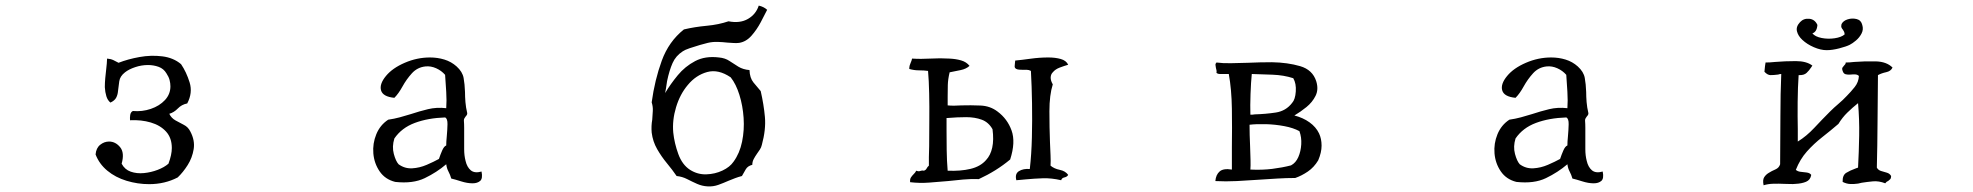

<svg xmlns="http://www.w3.org/2000/svg" viewBox="-20 -692 7040 685"><path d="M659 -223Q676 -191 671 -160Q666 -129 649.5 -103Q633 -77 614 -59Q568 -35 512 -35Q471 -35 431.5 -47Q392 -59 363 -83Q334 -107 321 -141Q323 -164 337.5 -175.5Q352 -187 369 -187Q392 -187 408.5 -167Q425 -147 414 -108Q425 -87 446.5 -79.5Q468 -72 493.5 -74.5Q519 -77 542.5 -86Q566 -95 581 -108Q593 -140 593 -164Q593 -200 572.5 -222.5Q552 -245 518 -255Q484 -265 444 -263Q443 -271 444.5 -281.5Q446 -292 454 -296Q487 -293 518 -303.5Q549 -314 568.5 -335Q588 -356 588 -384Q588 -395 585 -406.5Q582 -418 574 -430Q564 -447 546 -453.5Q528 -460 508 -460Q485 -460 462.5 -452.5Q440 -445 426 -434Q408 -420 405.5 -402Q403 -384 401 -367Q400 -354 394.5 -343.5Q389 -333 374 -326Q364 -334 359.5 -348.5Q355 -363 354 -381Q354 -396 355.5 -413Q357 -430 359 -446Q360 -456 361 -465.5Q362 -475 362 -483Q375 -482 384.5 -477.5Q394 -473 403 -468Q436 -481 477.5 -488.5Q519 -496 559 -491Q599 -486 626 -463Q645 -435 656.5 -398Q668 -361 648 -323Q628 -319 614.5 -305Q601 -291 584 -286Q591 -271 606 -262.5Q621 -254 636 -246.5Q651 -239 659 -223Z M1698 -80Q1703 -55 1693 -46.5Q1683 -38 1666 -38Q1647 -38 1625 -45Q1603 -52 1590 -55Q1586 -69 1580 -80Q1574 -91 1572 -106Q1538 -77 1495.5 -56.5Q1453 -36 1390 -43Q1354 -52 1334.5 -80.5Q1315 -109 1312 -144.5Q1309 -180 1322.5 -213Q1336 -246 1365 -265Q1386 -268 1406.5 -273.5Q1427 -279 1446 -285Q1476 -295 1507 -302.5Q1538 -310 1572 -306Q1574 -332 1572 -364.5Q1570 -397 1568 -425Q1555 -440 1536 -448.5Q1517 -457 1498 -455Q1469 -452 1449.5 -430.5Q1430 -409 1416 -383.5Q1402 -358 1387 -343Q1346 -347 1339.5 -369.5Q1333 -392 1357 -421Q1380 -449 1424 -468Q1468 -487 1514 -487Q1541 -487 1565.5 -479.5Q1590 -472 1609 -455Q1630 -436 1634 -414Q1638 -392 1639 -364Q1639 -347 1640.5 -328Q1642 -309 1647 -288Q1647 -284 1645 -281Q1643 -278 1641 -276Q1639 -273 1637 -270Q1635 -267 1635 -262Q1636 -250 1636 -235.5Q1636 -221 1636 -206Q1636 -183 1636 -160Q1636 -137 1641 -118Q1646 -96 1659.5 -84.5Q1673 -73 1698 -80ZM1572 -173Q1572 -179 1572.5 -188Q1573 -197 1574 -206Q1576 -228 1576.5 -248.5Q1577 -269 1568 -273Q1507 -271 1460 -253.5Q1413 -236 1387 -198Q1378 -169 1385 -143Q1392 -117 1402 -106Q1424 -90 1450.5 -91.5Q1477 -93 1502.5 -104Q1528 -115 1546 -125Q1551 -140 1557.5 -155Q1564 -170 1572 -173Z M2717 -657Q2708 -639 2694 -612.5Q2680 -586 2661 -564.5Q2642 -543 2617 -539Q2609 -538 2598 -538.5Q2587 -539 2575 -540Q2558 -542 2540 -542.5Q2522 -543 2505 -539Q2496 -537 2477 -531.5Q2458 -526 2440.5 -520Q2423 -514 2416 -509Q2391 -493 2379.5 -467Q2368 -441 2360 -403Q2359 -393 2356 -376.5Q2353 -360 2353 -360Q2372 -392 2398 -423.5Q2424 -455 2460 -474Q2496 -493 2545 -487Q2567 -485 2582.5 -474.5Q2598 -464 2614.5 -454Q2631 -444 2654 -442Q2655 -414 2668 -398Q2681 -382 2694 -367Q2705 -319 2709 -274.5Q2713 -230 2698 -175Q2696 -166 2691 -158.5Q2686 -151 2681 -144Q2674 -134 2669 -124.5Q2664 -115 2664 -104Q2648 -100 2641 -88.5Q2634 -77 2627 -64Q2615 -61 2603 -56.5Q2591 -52 2579 -47Q2561 -39 2543 -32.5Q2525 -26 2505 -27Q2485 -28 2467 -36Q2449 -44 2431.5 -53Q2414 -62 2394 -64Q2379 -86 2359.5 -109.5Q2340 -133 2324.5 -160Q2309 -187 2305 -219Q2304 -231 2304.5 -242.5Q2305 -254 2307 -265Q2308 -281 2309 -296Q2310 -311 2305 -327Q2316 -407 2341 -475.5Q2366 -544 2420 -587Q2458 -596 2501 -600Q2544 -604 2579 -616Q2620 -608 2648.5 -624.5Q2677 -641 2687 -672Q2705 -668 2717 -657ZM2597 -115Q2619 -145 2627.5 -186.5Q2636 -228 2633 -271.5Q2630 -315 2618 -353.5Q2606 -392 2587 -416Q2543 -446 2503 -435Q2463 -424 2434 -389Q2406 -356 2392 -309.5Q2378 -263 2382 -219Q2386 -181 2400 -142.5Q2414 -104 2442 -86Q2469 -69 2500 -70Q2531 -71 2557.5 -83.5Q2584 -96 2597 -115Z M3584 -123Q3535 -82 3472 -53Q3444 -54 3416.5 -51.5Q3389 -49 3362 -46Q3328 -43 3294.5 -40.5Q3261 -38 3227 -42Q3226 -53 3230 -59Q3234 -65 3239 -70Q3242 -73 3244.5 -76Q3247 -79 3249 -83Q3254 -81 3257.5 -81Q3261 -81 3263 -82Q3266 -83 3269 -83.5Q3272 -84 3276 -83Q3283 -85 3286 -91Q3289 -97 3294 -101Q3294 -114 3294 -131.5Q3294 -149 3295 -170Q3295 -212 3295.5 -262Q3296 -312 3295 -358.5Q3294 -405 3291 -439Q3277 -441 3259 -441Q3241 -441 3224 -446Q3224 -453 3225.5 -458.5Q3227 -464 3229 -468Q3231 -472 3232 -475.5Q3233 -479 3234 -483Q3249 -482 3266 -482Q3283 -482 3300 -483Q3317 -484 3334 -484Q3351 -484 3367 -483Q3390 -482 3409 -476.5Q3428 -471 3439 -457Q3427 -446 3407.5 -442Q3388 -438 3368 -434Q3362 -409 3361.5 -388.5Q3361 -368 3361 -348Q3361 -340 3361 -332Q3361 -324 3361 -316Q3371 -315 3384 -315Q3397 -315 3410 -316Q3443 -317 3478 -315.5Q3513 -314 3539 -294Q3574 -268 3589 -226.5Q3604 -185 3584 -123ZM3791 -68Q3787 -61 3777.5 -59Q3768 -57 3766 -49Q3731 -57 3701 -56Q3671 -55 3639 -52Q3631 -51 3623 -50.5Q3615 -50 3606 -49Q3600 -72 3615.5 -81.5Q3631 -91 3654 -89Q3660 -141 3661.5 -201.5Q3663 -262 3662 -323.5Q3661 -385 3658 -439Q3651 -443 3643 -443Q3635 -443 3628 -443Q3622 -443 3616 -443.5Q3610 -444 3606 -446Q3600 -449 3600 -455Q3600 -461 3601 -467Q3602 -473 3602 -476Q3624 -478 3656.5 -482.5Q3689 -487 3720 -487Q3745 -487 3764.5 -481.5Q3784 -476 3791 -461Q3777 -457 3761 -451Q3745 -445 3736 -434Q3729 -427 3728.5 -416Q3728 -405 3736 -391Q3724 -353 3724 -295Q3724 -237 3726 -185Q3727 -160 3728 -138.5Q3729 -117 3728 -101Q3741 -90 3761 -86Q3781 -82 3791 -68ZM3521 -231Q3507 -256 3482.5 -265Q3458 -274 3427 -274Q3396 -274 3360 -271Q3358 -271 3357 -271Q3357 -263 3357 -251.5Q3357 -240 3357 -226Q3357 -195 3357.5 -156.5Q3358 -118 3361 -83Q3407 -81 3442.5 -89.5Q3478 -98 3498 -121Q3514 -138 3520 -165.5Q3526 -193 3521 -231Z M4686 -216Q4695 -197 4695 -172.5Q4695 -148 4683 -120Q4668 -95 4646 -80Q4624 -65 4601 -57Q4569 -57 4537 -55Q4505 -53 4474 -51Q4432 -48 4392.5 -46Q4353 -44 4316 -46Q4318 -69 4331.5 -80.5Q4345 -92 4375 -87Q4375 -106 4375 -126Q4375 -146 4375 -168Q4376 -234 4375 -303.5Q4374 -373 4364 -428Q4360 -428 4356.5 -428Q4353 -428 4349 -428Q4340 -428 4332.5 -428Q4325 -428 4320 -432Q4321 -437 4320 -441.5Q4319 -446 4318 -450Q4317 -455 4316.5 -460Q4316 -465 4320 -469Q4342 -466 4371 -466.5Q4400 -467 4432 -468Q4453 -469 4475 -469.5Q4497 -470 4518 -470Q4574 -469 4618.5 -456Q4663 -443 4676 -402Q4685 -373 4673.5 -350Q4662 -327 4641 -310Q4620 -293 4598 -280Q4629 -272 4652 -255.5Q4675 -239 4686 -216ZM4616 -224Q4594 -236 4562 -242Q4530 -248 4497 -249Q4464 -250 4438 -247Q4438 -230 4438.5 -210Q4439 -190 4440 -170Q4441 -144 4441.5 -121.5Q4442 -99 4441 -87Q4483 -85 4519 -89.5Q4555 -94 4586 -102Q4603 -111 4612 -131.5Q4621 -152 4622.5 -177Q4624 -202 4616 -224ZM4594 -413Q4560 -424 4520 -425.5Q4480 -427 4446 -428Q4443 -399 4441.5 -356.5Q4440 -314 4441 -283Q4445 -283 4449 -283Q4453 -283 4457 -284Q4495 -285 4531.5 -290.5Q4568 -296 4590 -325Q4601 -337 4603 -365.5Q4605 -394 4594 -413Z M5698 -80Q5703 -55 5693 -46.5Q5683 -38 5666 -38Q5647 -38 5625 -45Q5603 -52 5590 -55Q5586 -69 5580 -80Q5574 -91 5572 -106Q5538 -77 5495.5 -56.5Q5453 -36 5390 -43Q5354 -52 5334.5 -80.5Q5315 -109 5312 -144.5Q5309 -180 5322.5 -213Q5336 -246 5365 -265Q5386 -268 5406.5 -273.5Q5427 -279 5446 -285Q5476 -295 5507 -302.5Q5538 -310 5572 -306Q5574 -332 5572 -364.5Q5570 -397 5568 -425Q5555 -440 5536 -448.5Q5517 -457 5498 -455Q5469 -452 5449.5 -430.5Q5430 -409 5416 -383.5Q5402 -358 5387 -343Q5346 -347 5339.5 -369.5Q5333 -392 5357 -421Q5380 -449 5424 -468Q5468 -487 5514 -487Q5541 -487 5565.5 -479.5Q5590 -472 5609 -455Q5630 -436 5634 -414Q5638 -392 5639 -364Q5639 -347 5640.5 -328Q5642 -309 5647 -288Q5647 -284 5645 -281Q5643 -278 5641 -276Q5639 -273 5637 -270Q5635 -267 5635 -262Q5636 -250 5636 -235.5Q5636 -221 5636 -206Q5636 -183 5636 -160Q5636 -137 5641 -118Q5646 -96 5659.5 -84.5Q5673 -73 5698 -80ZM5572 -173Q5572 -179 5572.5 -188Q5573 -197 5574 -206Q5576 -228 5576.5 -248.5Q5577 -269 5568 -273Q5507 -271 5460 -253.5Q5413 -236 5387 -198Q5378 -169 5385 -143Q5392 -117 5402 -106Q5424 -90 5450.5 -91.5Q5477 -93 5502.5 -104Q5528 -115 5546 -125Q5551 -140 5557.5 -155Q5564 -170 5572 -173Z M6732 -451Q6726 -438 6709.5 -434.5Q6693 -431 6680 -424Q6679 -339 6678.5 -255.5Q6678 -172 6676 -94Q6681 -85 6691 -82Q6701 -79 6711.5 -76Q6722 -73 6727 -64Q6727 -56 6723.5 -52.5Q6720 -49 6716 -46Q6713 -45 6710.5 -43Q6708 -41 6706 -38Q6683 -47 6662 -45Q6641 -43 6622 -40Q6619 -39 6615.5 -38.5Q6612 -38 6609 -37Q6595 -35 6581.5 -35.5Q6568 -36 6554 -43Q6553 -67 6567 -75.5Q6581 -84 6598 -90Q6600 -91 6603 -92Q6606 -93 6609 -94Q6612 -150 6613 -208Q6614 -266 6609 -324Q6589 -308 6571 -290.5Q6553 -273 6539 -250Q6511 -226 6481 -202.5Q6451 -179 6426.5 -151.5Q6402 -124 6387 -86Q6394 -80 6404.5 -79Q6415 -78 6426 -76.5Q6437 -75 6442 -68Q6439 -50 6423.5 -43.5Q6408 -37 6386 -36Q6377 -35 6367 -35.5Q6357 -36 6346 -36Q6327 -37 6307.5 -36.5Q6288 -36 6272 -31Q6268 -50 6274 -59.5Q6280 -69 6290 -75Q6301 -82 6314 -87.5Q6327 -93 6331 -106Q6332 -201 6332 -279Q6332 -357 6335 -428Q6332 -428 6329 -427.5Q6326 -427 6324 -426Q6308 -424 6297 -424Q6286 -424 6275 -436Q6276 -450 6277 -456Q6278 -462 6279 -469Q6287 -469 6295.5 -469.5Q6304 -470 6313 -471Q6349 -474 6387 -474Q6425 -474 6446 -458Q6445 -456 6442 -452Q6435 -441 6425.5 -432Q6416 -423 6397 -424Q6394 -381 6393.5 -328Q6393 -275 6394 -231Q6394 -219 6394 -207.5Q6394 -196 6394 -187Q6425 -206 6453 -236Q6481 -266 6509 -294Q6523 -308 6539 -321.5Q6555 -335 6569 -350Q6583 -364 6597 -381.5Q6611 -399 6612 -421Q6607 -426 6599 -426.5Q6591 -427 6583 -426Q6573 -425 6565 -427Q6557 -429 6554 -439Q6551 -447 6553.5 -451Q6556 -455 6559 -458Q6561 -460 6563 -462.5Q6565 -465 6565 -469Q6572 -469 6579.5 -469.5Q6587 -470 6595 -471Q6634 -474 6672.5 -473Q6711 -472 6732 -451ZM6624 -603Q6629 -587 6621.5 -572.5Q6614 -558 6601.5 -547.5Q6589 -537 6579 -532Q6567 -526 6542 -519.5Q6517 -513 6497 -513Q6476 -513 6451.5 -523.5Q6427 -534 6410 -550Q6395 -564 6391 -580.5Q6387 -597 6402 -613Q6415 -627 6435 -625Q6455 -623 6464 -603Q6462 -578 6446 -573Q6456 -561 6479 -556.5Q6502 -552 6525.5 -555.5Q6549 -559 6561 -569Q6561 -575 6559 -579Q6557 -583 6555 -586Q6552 -589 6550 -593.5Q6548 -598 6550 -606Q6556 -618 6572 -623Q6588 -628 6604 -624Q6620 -620 6624 -603Z"/></svg>

Font: Yuji Boku
Style: Regular
Weight: 400
Designer: Kataoka Yuji
Foundry: Kinuta Font Factory
Version: Version 3.002